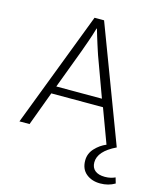

<svg xmlns="http://www.w3.org/2000/svg" viewBox="-122 -718 846 1012"><g transform="rotate(15 300.5 -212.0)"><path d="M267 -630H319L557 0Q463 45 463 106Q463 135 482 150.5Q501 166 536 166Q553 166 567.5 162.5Q582 159 592 154L601 185Q566 206 521 206Q475 206 444.5 181Q414 156 414 109Q414 71 440.5 42.5Q467 14 501 0L432 -186H150L81 0H26ZM166 -228H415L336 -444Q334 -450 329 -465Q324 -480 318 -499Q312 -518 305.5 -539Q299 -560 294 -578H292Q287 -560 280.5 -540Q274 -520 267.5 -501.5Q261 -483 255.5 -468Q250 -453 247 -444Z"/></g></svg>

Font: Mukta Mahee ExtraLight
Style: Regular
Weight: 275
Designer: Shuchita Grover, Noopur Datye, Girish Dalvi, Yashodeep Gholap
Foundry: Ek Type
Version: Version 2.538;PS 1.000;hotconv 16.6.51;makeotf.lib2.5.65220;